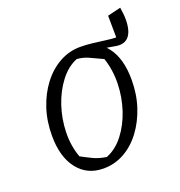

<svg xmlns="http://www.w3.org/2000/svg" viewBox="-112 -685 738 788"><g transform="rotate(-20 257.0 -290.5)"><path d="M428 -447 283 -472 288 -494Q315 -494 344 -490.5Q373 -487 398.5 -483.5Q424 -480 441 -480L440 -575L498 -589Q500 -575 501.5 -562Q503 -549 503 -537Q503 -487 484 -464Q465 -441 428 -447ZM209 8Q138 8 96.5 -45Q55 -98 55 -190Q55 -254 73 -308.5Q91 -363 123 -405Q155 -447 197.5 -470.5Q240 -494 288 -494Q359 -494 400 -441.5Q441 -389 441 -296Q441 -232 423 -177.5Q405 -123 373.5 -81Q342 -39 300 -15.5Q258 8 209 8ZM237 -32Q280 -49 312 -90.5Q344 -132 362 -186.5Q380 -241 381.5 -300Q383 -359 365 -413Q331 -429 308 -439.5Q285 -450 258 -452Q216 -435 184 -393Q152 -351 134 -296.5Q116 -242 114.5 -183.5Q113 -125 132 -73Q156 -60 180 -48.5Q204 -37 237 -32Z"/></g></svg>

Font: Piazzolla 8pt ExtraLight
Style: Italic
Weight: 250
Italic angle: -11.3°
Designer: Juan Pablo del Peral
Foundry: Huerta Tipografica
Version: Version 2.001